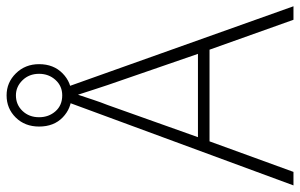

<svg xmlns="http://www.w3.org/2000/svg" viewBox="-188 -744 932 597"><g transform="rotate(-90 278.5 -446.0)"><path d="M515 0 422 -261H137L42 0H0L264 -716H302L557 0ZM409 -297 312 -578Q307 -594 298.5 -619Q290 -644 282 -670Q274 -646 266 -622Q258 -598 250 -578L150 -297ZM280 -690Q240 -690 211.5 -717.5Q183 -745 183 -791Q183 -835 211 -863.5Q239 -892 280 -892Q320 -892 348.5 -863Q377 -834 377 -791Q377 -746 348.5 -718Q320 -690 280 -690ZM280 -719Q309 -719 328 -740Q347 -761 347 -791Q347 -822 327 -842.5Q307 -863 280 -863Q251 -863 231.5 -842.5Q212 -822 212 -791Q212 -761 230.5 -740Q249 -719 280 -719Z"/></g></svg>

Font: Noto Sans Disp ExtLt
Style: Regular
Weight: 200
Designer: Monotype Design Team
Foundry: Monotype Imaging Inc.
Version: Version 2.000;GOOG;noto-source:20170915:90ef993387c0